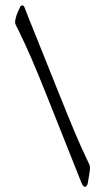

<svg xmlns="http://www.w3.org/2000/svg" viewBox="-20 -620 399 728"><path d="M49.3 -506.8Q37.1 -527.8 37.1 -535.2Q37.1 -540.5 39.6 -551.3Q42 -561.5 46.9 -572.8Q51.8 -584 53.7 -587.9Q57.6 -599.6 64 -599.6Q66.9 -599.6 69.3 -597.7Q71.8 -595.7 72.8 -592.3Q85.9 -557.6 120.1 -473.6Q187.5 -305.2 197.8 -279.8Q234.9 -187 261 -124.5Q287.1 -62 314.9 -4.4Q321.3 6.8 321.3 16.6Q321.3 22.9 318.1 43.2Q314.9 63.5 312.5 76.2Q311.5 80.6 308.6 84.5Q305.7 88.4 302.2 88.4Q295.4 88.4 289.1 73.7L161.1 -248Q121.6 -347.2 98.6 -399.9Q75.7 -452.6 49.3 -506.8Z"/></svg>

Font: David Libre Medium
Style: Regular
Weight: 500
Version: Version 1.000